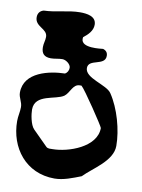

<svg xmlns="http://www.w3.org/2000/svg" viewBox="-104 -997 828 1120"><g transform="rotate(10 310.5 -436.5)"><path d="M100 -320C100 -414 227 -399 273 -433C302 -455 309 -507 350 -507H360C381 -490 514 -291 514 -283C514 -169 351 -113 257 -113C246 -113 230 -110 220 -120L133 -207C109 -231 100 -294 100 -320ZM26 -239C26 -81 128 54 298 54C351 54 404 32 453 13C508 -44 621 -106 621 -196C621 -290 587 -413 533 -493C504 -538 373 -553 373 -614C373 -671 475 -642 475 -703C475 -722 466 -734 447 -740C432 -739 319 -722 319 -777C319 -778 320 -785 320 -787C347 -808 374 -834 374 -870C374 -921 317 -927 278 -927C208 -927 140 -902 67 -900C44 -894 33 -877 33 -855C33 -798 107 -800 107 -751C107 -729 99 -712 99 -690C99 -651 117 -633 156 -633C179 -633 201 -640 224 -640C244 -640 274 -619 274 -597C274 -582 266 -567 253 -560C163 -558 13 -528 13 -405C13 -375 34 -353 34 -322C34 -294 26 -268 26 -239Z"/></g></svg>

Font: Charger
Style: Overspray
Weight: 400
Designer: Jasper
Foundry: Cannot Into Space Fonts
Version: Version 0.980